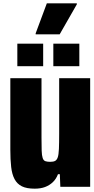

<svg xmlns="http://www.w3.org/2000/svg" viewBox="-20 -1031 561 1152"><path d="M188 101Q140 101 111.5 87Q83 73 67.5 44Q52 15 47 -29Q42 -73 42 -133V-562H229V-207Q229 -156 230 -127Q231 -98 236 -83Q241 -68 252 -64Q263 -60 281 -60Q300 -60 310.5 -65.5Q321 -71 326.5 -87Q332 -103 333.5 -137.5Q335 -172 335 -229V-562H521V90H342L339 14H328Q317 43 297 62Q277 81 250.5 91Q224 101 188 101ZM84 -634V-769H239V-634ZM300 -634V-769H456V-634ZM194 -825V-831L261 -1011H441V-1005L338 -825Z"/></svg>

Font: Farlight84_Sys_V01
Style: Bold
Weight: 700
Designer: Monotype Design Team, Nadine Chahine and Nizar Qandah
Foundry: Monotype Imaging Inc.
Version: Version 2.004;October 31, 2024;FontCreator 14.0.0.2814 64-bi